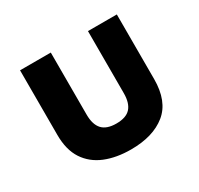

<svg xmlns="http://www.w3.org/2000/svg" viewBox="-117 -649 836 806"><g transform="rotate(-30 300.5 -245.5)"><path d="M304.4 15Q233.5 15 179.9 -6.9Q126.2 -28.9 96.1 -74.6Q66 -120.4 66 -192.8V-506H215V-205.3Q215 -157.3 236.6 -133.7Q258.2 -110.1 305.1 -110.1Q352.7 -110.1 373.9 -133.7Q395.2 -157.3 395.2 -205.3V-506H535.1V-192.8Q535.1 -85.2 473.3 -35.1Q411.4 15 304.4 15Z"/></g></svg>

Font: Maven Pro
Style: Regular
Weight: 400
Designer: Joe Prince
Foundry: Joe Prince
Version: Version 2.103